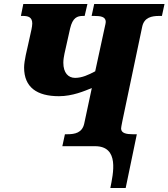

<svg xmlns="http://www.w3.org/2000/svg" viewBox="-20 -734 846 964"><path d="M534 210H611L667 -60H646C615 -60 588 -65 588 -89C588 -93 590 -104 595 -129L694 -600C704 -647 742 -654 780 -654H793L806 -714H453L440 -654H453C486 -654 511 -650 511 -624C511 -620 509 -610 505 -593L458 -376C424 -358 392 -343 357 -343C323 -343 298 -368 298 -419C298 -449 309 -485 311 -497L332 -591C345 -646 368 -654 397 -654H405L419 -714H97L85 -654H94C120 -654 142 -649 142 -616C142 -609 140 -595 138 -586L121 -509C117 -491 101 -429 101 -395C101 -296 165 -251 276 -251C344 -251 404 -277 441 -292L403 -114C393 -67 356 -60 318 -60H306L293 0H457C581 0 548 138 534 210Z"/></svg>

Font: Noto Serif SemiCondensed Black
Style: Italic
Weight: 900
Width: 4
Italic angle: -12°
Designer: Monotype Design Team
Foundry: Monotype Imaging Inc.
Version: Version 2.014